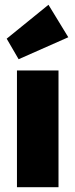

<svg xmlns="http://www.w3.org/2000/svg" viewBox="-20 -784 316 804"><path d="M51 0V-489H225V0ZM58 -536 8 -622 183 -764 266 -628Z"/></svg>

Font: Outfit ExtraBold
Style: Regular
Weight: 800
Designer: Rodrigo Fuenzalida
Foundry: fragTYPE
Version: Version 1.100;gftools[0.9.27]